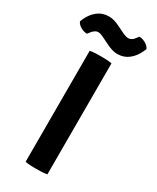

<svg xmlns="http://www.w3.org/2000/svg" viewBox="-264 -955 834 1023"><g transform="rotate(30 152.5 -444.0)"><path d="M85.5 -683Q100.5 -686 119.8 -686.8Q139 -687.5 152 -687.5Q166.5 -687.5 184.8 -686.8Q203 -686 219.5 -683V0Q203 3 184.8 3.8Q166.5 4.5 152 4.5Q139 4.5 119.8 3.8Q100.5 3 85.5 0ZM107 -783Q99.5 -786.5 91.8 -789.2Q84 -792 75 -792Q66 -792 56 -785.5Q46 -779 37 -767L27 -754Q8.5 -754 -11.2 -765Q-31 -776 -38 -793L-30.5 -811Q-13.5 -848 15.5 -870.5Q44.5 -893 84 -893Q101.5 -893 117.8 -888Q134 -883 147 -876.5L196.5 -852.5Q204 -849 213 -846.2Q222 -843.5 229.5 -843.5Q239 -843.5 249 -849.2Q259 -855 267.5 -867.5L277.5 -880.5Q296.5 -880.5 316.2 -869.5Q336 -858.5 343 -841.5L335 -824Q318.5 -787 289.2 -764.2Q260 -741.5 221 -741.5Q203.5 -741.5 187 -746.8Q170.5 -752 158 -758Z"/></g></svg>

Font: Signika Light SemiBold
Style: Regular
Weight: 600
Version: Version 2.003;gftools[0.9.32]